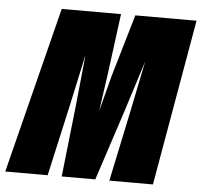

<svg xmlns="http://www.w3.org/2000/svg" viewBox="-95 -751 843 803"><g transform="rotate(5 327.0 -349.0)"><path d="M132 -698H381L347 -439L325 -286L365 -439L441 -698H698L576 0H393L456 -299L499 -510L432 -299L334 0H193L226 -299L248 -516L201 -299L134 0H-44Z"/></g></svg>

Font: Azeret Mono Black
Style: Italic
Weight: 900
Italic angle: -12°
Designer: Martin Vácha
Foundry: Displaay
Version: Version 1.000; Glyphs 3.0.3, build 3074